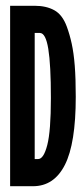

<svg xmlns="http://www.w3.org/2000/svg" viewBox="-20 -643 290 664"><path d="M15 1V-623H100Q140 -623 168 -607.5Q196 -592 211 -551Q221 -524 228 -492Q235 -460 238.5 -416Q242 -372 242 -308Q242 -147 204.5 -73Q167 1 94 1ZM100 -93H112Q131 -93 143.5 -141.5Q156 -190 156 -304Q156 -419 147 -474Q138 -529 118 -529H100Z"/></svg>

Font: Inconsolata UltraCondensed Black
Style: Regular
Weight: 900
Width: 1
Monospace: yes
Designer: Raph Levien, Cyreal, Brenton Simpson
Foundry: Raph Levien, Cyreal, Google
Version: Version 3.001; ttfautohint (v1.8.2.53-6de2)